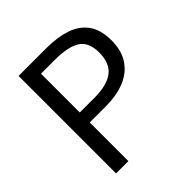

<svg xmlns="http://www.w3.org/2000/svg" viewBox="-195 -878 1022 1022"><g transform="rotate(-45 316.0 -367.0)"><path d="M100 0V-734H310Q392 -734 453.5 -713.5Q515 -693 549.5 -645.5Q584 -598 584 -518Q584 -441 550 -390.5Q516 -340 455.5 -315.5Q395 -291 314 -291H193V0ZM193 -366H302Q399 -366 445.5 -402.5Q492 -439 492 -518Q492 -598 443.5 -628Q395 -658 298 -658H193Z"/></g></svg>

Font: Source Han Sans SC
Style: Regular
Weight: 400
Designer: Ryoko NISHIZUKA 西塚涼子 (kana, bopomofo & ideographs); Paul D. Hunt (Latin, Greek & Cyrillic); Sandoll Communications 산돌커뮤니
Foundry: Adobe
Version: Version 2.002;hotconv 1.0.116;makeotfexe 2.5.65601; ttfautoh